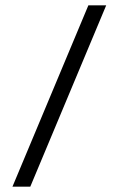

<svg xmlns="http://www.w3.org/2000/svg" viewBox="-20 -696 443 716"><path d="M26.5 0 309.5 -676H376L93 0Z"/></svg>

Font: Newsreader 16pt 16pt Medium
Style: Regular
Weight: 500
Version: Version 1.003